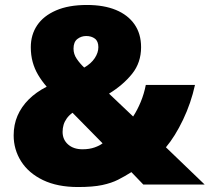

<svg xmlns="http://www.w3.org/2000/svg" viewBox="-20 -743 844 773"><path d="M330 -723Q398 -723 446.5 -703Q495 -683 521.5 -645Q548 -607 548 -553Q548 -491 512 -446Q476 -401 419 -366L516 -274Q533 -300 546.5 -332.5Q560 -365 567 -401H765Q749 -328 717 -261Q685 -194 648 -150L804 0H557L509 -50Q482 -33 455.5 -19.5Q429 -6 391.5 2Q354 10 294 10Q211 10 153 -18Q95 -46 65 -93.5Q35 -141 35 -198Q35 -241 50.5 -277Q66 -313 95.5 -342.5Q125 -372 168 -394Q148 -417 133.5 -441.5Q119 -466 111.5 -493.5Q104 -521 104 -553Q104 -603 129.5 -641Q155 -679 205.5 -701Q256 -723 330 -723ZM272 -289Q258 -279 249 -266.5Q240 -254 236 -240.5Q232 -227 232 -212Q232 -181 254 -161.5Q276 -142 312 -142Q340 -142 361 -149.5Q382 -157 393 -166ZM327 -598Q307 -598 291.5 -586Q276 -574 276 -547Q276 -525 289 -506Q302 -487 319 -471Q347 -487 361.5 -509Q376 -531 376 -553Q376 -577 362 -587.5Q348 -598 327 -598Z"/></svg>

Font: Noto Sans Devanagari Black
Style: Regular
Weight: 900
Version: Version 2.003